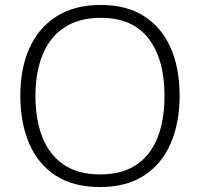

<svg xmlns="http://www.w3.org/2000/svg" viewBox="-20 -745 808 775"><path d="M705 -358Q705 -249 669 -166Q633 -83 561.5 -36.5Q490 10 384 10Q276 10 204.5 -36.5Q133 -83 97.5 -166.5Q62 -250 62 -359Q62 -468 98.5 -550Q135 -632 207.5 -678.5Q280 -725 387 -725Q490 -725 560.5 -680.5Q631 -636 668 -554Q705 -472 705 -358ZM123 -358Q123 -263 151 -191.5Q179 -120 237 -80.5Q295 -41 384 -41Q474 -41 531.5 -80.5Q589 -120 616.5 -191Q644 -262 644 -358Q644 -506 579.5 -589.5Q515 -673 387 -673Q298 -673 239 -633.5Q180 -594 151.5 -523Q123 -452 123 -358Z"/></svg>

Font: BC Sans Light
Style: Regular
Weight: 300
Designer: Monotype Design Team
Foundry: Monotype Imaging Inc.
Version: Version 2.000;GOOG;noto-source:20170915:90ef993387c0